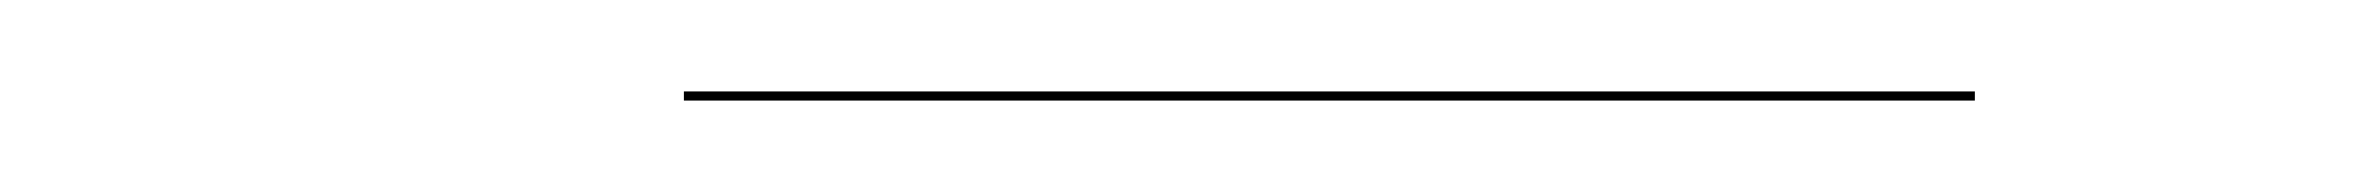

<svg xmlns="http://www.w3.org/2000/svg" viewBox="-20 -496 520 42"><path d="M129.6 -476H412V-474H129.6Z"/></svg>

Font: Bodoni* 96pt
Style: Italic
Weight: 400
Italic angle: -13°
Version: Version 2.3